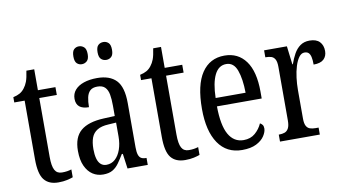

<svg xmlns="http://www.w3.org/2000/svg" viewBox="-75 -923 1999 1111"><g transform="rotate(-10 925.0 -367.5)"><path d="M187 10Q131 10 103.5 -24.5Q76 -59 76 -145V-490H15V-521Q38 -526 54 -535Q70 -544 82 -560Q94 -575 102 -596Q110 -617 116 -659H162V-536H265V-490H162V-144Q162 -90 175 -66.5Q188 -43 217 -43Q234 -43 247 -45Q260 -47 273 -51V-5Q260 0 238 5Q216 10 187 10Z M450 10Q416 10 389 -7.5Q362 -25 345.5 -60.5Q329 -96 329 -150Q329 -230 373.5 -267.5Q418 -305 509 -309L574 -312V-373Q574 -411 569 -438.5Q564 -466 549 -481.5Q534 -497 504 -497Q476 -497 461.5 -483.5Q447 -470 441.5 -445.5Q436 -421 436 -388Q399 -388 380.5 -403.5Q362 -419 362 -450Q362 -480 380.5 -501.5Q399 -523 432.5 -534.5Q466 -546 511 -546Q585 -546 623 -506.5Q661 -467 661 -372V-113Q661 -85 666 -69.5Q671 -54 681.5 -47.5Q692 -41 710 -41H713V0H594L582 -88H576Q559 -60 543 -37.5Q527 -15 505.5 -2.5Q484 10 450 10ZM478 -42Q508 -42 529.5 -61.5Q551 -81 563 -115Q575 -149 575 -191V-273L529 -270Q488 -268 463.5 -253Q439 -238 429 -211Q419 -184 419 -144Q419 -113 425 -90Q431 -67 444.5 -54.5Q458 -42 478 -42ZM583 -640Q565 -640 552.5 -651.5Q540 -663 540 -692Q540 -722 552.5 -733.5Q565 -745 583 -745Q600 -745 612.5 -733.5Q625 -722 625 -692Q625 -663 612.5 -651.5Q600 -640 583 -640ZM439 -640Q422 -640 410 -651.5Q398 -663 398 -692Q398 -722 410 -733.5Q422 -745 439 -745Q456 -745 469 -733.5Q482 -722 482 -692Q482 -663 469 -651.5Q456 -640 439 -640Z M932 10Q876 10 848.5 -24.5Q821 -59 821 -145V-490H760V-521Q783 -526 799 -535Q815 -544 827 -560Q839 -575 847 -596Q855 -617 861 -659H907V-536H1010V-490H907V-144Q907 -90 920 -66.5Q933 -43 962 -43Q979 -43 992 -45Q1005 -47 1018 -51V-5Q1005 0 983 5Q961 10 932 10Z M1267 10Q1176 10 1127 -62Q1078 -134 1078 -264Q1078 -405 1125.5 -475.5Q1173 -546 1259 -546Q1339 -546 1384 -484.5Q1429 -423 1429 -304V-264H1166Q1167 -152 1197.5 -98.5Q1228 -45 1285 -45Q1326 -45 1353 -68.5Q1380 -92 1394 -124Q1402 -120 1408 -112.5Q1414 -105 1414 -91Q1414 -71 1398.5 -47Q1383 -23 1350.5 -6.5Q1318 10 1267 10ZM1343 -313Q1342 -395 1323.5 -445.5Q1305 -496 1261 -496Q1216 -496 1192.5 -448.5Q1169 -401 1167 -313Z M1490 0V-41H1493Q1511 -41 1525 -46Q1539 -51 1547.5 -66.5Q1556 -82 1556 -113V-427Q1556 -457 1548 -471.5Q1540 -486 1526 -490.5Q1512 -495 1494 -495H1491V-536H1625L1638 -428H1641Q1652 -460 1667 -487Q1682 -514 1704.5 -530Q1727 -546 1759 -546Q1799 -546 1818.5 -525.5Q1838 -505 1838 -471Q1838 -441 1819 -423Q1800 -405 1759 -405Q1759 -433 1755 -450Q1751 -467 1742.5 -475Q1734 -483 1718 -483Q1700 -483 1686 -464Q1672 -445 1662.5 -414.5Q1653 -384 1648.5 -347.5Q1644 -311 1644 -276V-108Q1644 -79 1652 -64.5Q1660 -50 1674 -45.5Q1688 -41 1705 -41H1724V0Z"/></g></svg>

Font: Noto Serif Khmer ExtraCondensed
Style: Regular
Weight: 400
Width: 2
Designer: Danh Hong and the Monotype Design Team
Foundry: Monotype Imaging Inc.
Version: Version 2.004